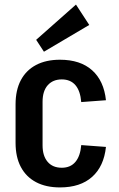

<svg xmlns="http://www.w3.org/2000/svg" viewBox="-20 -810 519 839"><path d="M242 9Q181 9 137.5 -14Q94 -37 71 -80.5Q48 -124 48 -186V-354Q48 -416 71 -459.5Q94 -503 137.5 -526Q181 -549 242 -549Q331 -549 382.5 -503Q434 -457 443 -372L335 -364Q331 -413 309.5 -438Q288 -463 250 -463Q211 -463 188.5 -437.5Q166 -412 166 -365V-175Q166 -129 188 -103Q210 -77 250 -77Q288 -77 309.5 -102.5Q331 -128 335 -176L443 -168Q434 -83 382.5 -37Q331 9 242 9ZM370 -701 172 -584 138 -636 312 -790Z"/></svg>

Font: Pathway Extreme Condensed SemiBold
Style: Regular
Weight: 600
Width: 3
Version: Version 1.001;gftools[0.9.26]